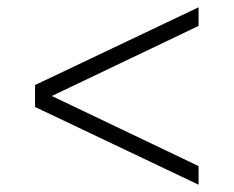

<svg xmlns="http://www.w3.org/2000/svg" viewBox="-20 -554 640 526"><path d="M524 -48 76 -261V-321L524 -534V-483L122 -291L524 -99Z"/></svg>

Font: Geist Mono ExtraLight
Style: Regular
Weight: 200
Monospace: yes
Designer: Basement.studio, Andrés Briganti, Mateo Zaragoza
Foundry: Basement.studio, Vercel, Andrés Briganti, Guido Ferreyra, Mateo Zaragoza
Version: Version 1.500; ttfautohint (v1.8.4.7-5d5b)